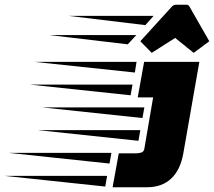

<svg xmlns="http://www.w3.org/2000/svg" viewBox="-299 -790 903 810"><path d="M176 0 202 -143H273Q286 -143 297 -146.5Q308 -150 310 -163L347 -379H282L309 -529H542L474 -141Q461 -71 422 -35.5Q383 0 321 0ZM270 -484 -154 -529H277ZM252 -388 -172 -433H260ZM302 -292 -122 -337H310ZM285 -196 -139 -241H293ZM163 -100 -261 -145H171ZM145 -3 -279 -48H153ZM443 -770H488Q493 -770 496 -767.5Q499 -765 501 -761L584 -616L518 -567L440 -630L341 -567L293 -616L425 -761Q433 -770 443 -770ZM314 -684 -9 -723H349ZM240 -603 -90 -642H276Z"/></svg>

Font: Faster One
Style: Regular
Weight: 400
Designer: Eduardo Rodriguez Tunni
Foundry: Eduardo Rodriguez Tunni
Version: Version 1.003; ttfautohint (v1.8.4.7-5d5b);gftools[0.9.23]